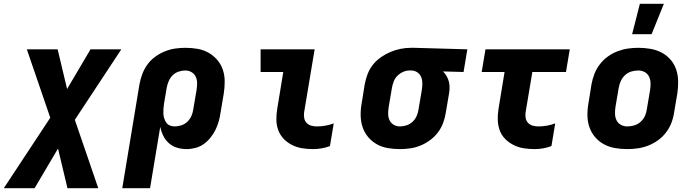

<svg xmlns="http://www.w3.org/2000/svg" viewBox="-62 -781 3682 1016"><path d="M121 215H-42L204 -158L80 -520H243L293 -310L417 -520H580L334 -147L458 215H295L245 5Z M585 215 676 -335Q681 -362 691 -389Q701 -416 718 -439.5Q735 -463 759 -480.5Q783 -498 810 -509Q837 -520 864.5 -524Q892 -528 919 -528Q952 -528 983.5 -522.5Q1015 -517 1041.5 -502Q1068 -487 1088 -463.5Q1108 -440 1117.5 -411Q1127 -382 1127 -349.5Q1127 -317 1122 -285L1105 -185Q1102 -162 1095.5 -139Q1089 -116 1078.5 -94.5Q1068 -73 1052 -53Q1036 -33 1016.5 -19Q997 -5 973 1.5Q949 8 926 8Q899 8 874.5 0.5Q850 -7 831.5 -23.5Q813 -40 802 -62.5Q791 -85 786 -110L732 215ZM862 -112Q880 -112 898 -118Q916 -124 930 -137.5Q944 -151 951.5 -169Q959 -187 961 -204L978 -304Q981 -323 981 -341Q981 -359 974 -374.5Q967 -390 952 -399Q937 -408 919 -408Q901 -408 883 -402Q865 -396 851.5 -382.5Q838 -369 830.5 -351Q823 -333 820 -316L806 -233Q804 -219 803 -206Q802 -193 802.5 -180Q803 -167 807 -154.5Q811 -142 818 -132Q825 -122 837 -117Q849 -112 862 -112Z M1595 8Q1565 8 1537 3.5Q1509 -1 1484 -13.5Q1459 -26 1440 -45.5Q1421 -65 1411 -91Q1401 -117 1400.5 -146Q1400 -175 1405 -205L1437 -400H1317V-520H1603L1547 -185Q1545 -170 1548 -155Q1551 -140 1561 -130Q1571 -120 1585 -116Q1599 -112 1615 -112Q1637 -112 1660 -116Q1683 -120 1704 -128L1684 -8Q1663 0 1640 4Q1617 8 1595 8Z M2054 8Q2021 8 1989.5 2.5Q1958 -3 1931.5 -18Q1905 -33 1885.5 -56.5Q1866 -80 1856.5 -109Q1847 -138 1846.5 -170.5Q1846 -203 1852 -235L1868 -335Q1873 -362 1883 -388.5Q1893 -415 1911 -438Q1929 -461 1953.5 -478Q1978 -495 2004 -506Q2030 -517 2057.5 -522.5Q2085 -528 2112 -528H2131L2411 -520L2391 -400L2282 -403Q2293 -393 2301 -379Q2309 -365 2313 -350Q2317 -335 2317 -318.5Q2317 -302 2314 -285L2297 -185Q2293 -158 2283 -131Q2273 -104 2255.5 -80.5Q2238 -57 2214 -39.5Q2190 -22 2163.5 -11Q2137 0 2109 4Q2081 8 2054 8ZM2054 -112Q2072 -112 2090 -118Q2108 -124 2122 -137.5Q2136 -151 2143.5 -169Q2151 -187 2153 -204L2170 -304Q2173 -322 2173 -339.5Q2173 -357 2167 -372.5Q2161 -388 2147.5 -397.5Q2134 -407 2116 -408H2105Q2088 -408 2071 -400.5Q2054 -393 2041 -380Q2028 -367 2021.5 -350Q2015 -333 2012 -316L1995 -216Q1992 -197 1992 -179Q1992 -161 1999 -145.5Q2006 -130 2021 -121Q2036 -112 2054 -112Z M2767 8Q2737 8 2709 3.5Q2681 -1 2656 -13.5Q2631 -26 2611.5 -45.5Q2592 -65 2582.5 -91Q2573 -117 2572 -146Q2571 -175 2576 -205L2608 -400H2487L2507 -520H2953L2933 -400H2755L2719 -185Q2717 -170 2720 -155Q2723 -140 2733 -130Q2743 -120 2757 -116Q2771 -112 2787 -112Q2809 -112 2832 -116Q2855 -120 2876 -128L2856 -8Q2835 0 2812 4Q2789 8 2767 8Z M3257 8Q3224 8 3192.5 2.5Q3161 -3 3134 -17.5Q3107 -32 3087 -55.5Q3067 -79 3057 -108Q3047 -137 3046.5 -169.5Q3046 -202 3052 -235L3068 -335Q3073 -363 3083.5 -390Q3094 -417 3112 -440.5Q3130 -464 3154 -481.5Q3178 -499 3205.5 -509.5Q3233 -520 3260.5 -524Q3288 -528 3316 -528Q3349 -528 3380.5 -522.5Q3412 -517 3439.5 -502.5Q3467 -488 3487 -464.5Q3507 -441 3516.5 -412Q3526 -383 3526.5 -350.5Q3527 -318 3522 -285L3505 -185Q3501 -157 3490.5 -130Q3480 -103 3462 -79.5Q3444 -56 3419.5 -38.5Q3395 -21 3368 -10.5Q3341 0 3313 4Q3285 8 3257 8ZM3257 -112Q3276 -112 3294.5 -117.5Q3313 -123 3328 -136.5Q3343 -150 3351 -168Q3359 -186 3361 -204L3378 -304Q3381 -323 3380.5 -341.5Q3380 -360 3372.5 -375.5Q3365 -391 3349.5 -399.5Q3334 -408 3316 -408Q3297 -408 3278.5 -402.5Q3260 -397 3245.5 -383.5Q3231 -370 3223 -352Q3215 -334 3212 -316L3195 -216Q3192 -197 3192.5 -178.5Q3193 -160 3200.5 -144.5Q3208 -129 3223.5 -120.5Q3239 -112 3257 -112ZM3283 -600 3324 -761H3451L3386 -600Z"/></svg>

Font: Iosevka Heavy Extended Oblique
Style: Regular
Weight: 900
Width: 7
Italic angle: -9°
Monospace: yes
Designer: Belleve Invis
Foundry: Belleve Invis
Version: Version 32.5.0; ttfautohint (v1.8.4)